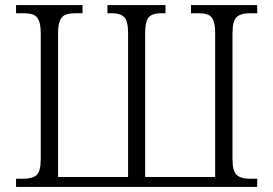

<svg xmlns="http://www.w3.org/2000/svg" viewBox="-20 -734 1074 754"><path d="M43 -32H69Q108 -32 124 -47Q140 -62 140 -109V-602Q140 -636 132.5 -653.5Q125 -671 110.5 -676.5Q96 -682 70 -682H43V-714H304V-682H280Q253 -682 238 -676.5Q223 -671 215.5 -653.5Q208 -636 208 -602V-39H483V-604Q483 -651 468 -666.5Q453 -682 418 -682H402V-714H630V-682H613Q578 -682 564 -666Q550 -650 550 -602V-39H825V-602Q825 -636 818 -653.5Q811 -671 796.5 -676.5Q782 -682 757 -682H730V-714H990V-682H962Q925 -682 909 -666.5Q893 -651 893 -602V-109Q893 -62 909.5 -47Q926 -32 963 -32H990V0H43Z"/></svg>

Font: Noto Serif Light
Style: Regular
Weight: 300
Designer: Monotype Design Team
Foundry: Monotype Imaging Inc.
Version: Version 1.001